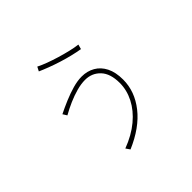

<svg xmlns="http://www.w3.org/2000/svg" viewBox="-205 -1084 1411 1411"><g transform="rotate(-45 500.0 -378.5)"><path d="M727 -322Q727 -200 644 -94.5Q561 11 402 79L380 47Q481 9 550.5 -49Q620 -107 656 -177.5Q692 -248 692 -322Q692 -420 645 -469.5Q598 -519 527 -519Q486 -519 438.5 -506Q391 -493 343 -472Q295 -451 251 -426L231 -458Q277 -481 329 -503Q381 -525 432 -539.5Q483 -554 527 -554Q584 -554 629.5 -528Q675 -502 701 -450.5Q727 -399 727 -322ZM676 -737 666 -700Q629 -706 583.5 -717Q538 -728 492 -742.5Q446 -757 404 -773Q362 -789 331 -803L348 -836Q377 -821 418.5 -805.5Q460 -790 506.5 -776Q553 -762 597.5 -751.5Q642 -741 676 -737Z"/></g></svg>

Font: Zen Kaku Gothic Antique Light
Style: Regular
Weight: 300
Designer: Yoshimichi Ohira
Foundry: Positype
Version: Version 1.001